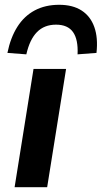

<svg xmlns="http://www.w3.org/2000/svg" viewBox="-20 -782 425 802"><path d="M41 0 120 -494H256L177 0ZM90 -555 11 -561Q24 -625 52.5 -670Q81 -715 125 -738.5Q169 -762 227 -762Q284 -762 321 -738Q358 -714 374 -669Q390 -624 383 -561L304 -555Q307 -617 285 -648Q263 -679 214 -679Q165 -679 134.5 -648Q104 -617 90 -555Z"/></svg>

Font: Nunito Sans 10pt SemiExpanded
Style: Bold Italic
Weight: 700
Width: 6
Italic angle: -9°
Designer: Vernon Adams
Foundry: Vernon Adams
Version: Version 3.101;gftools[0.9.27]